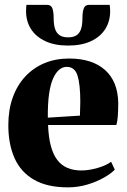

<svg xmlns="http://www.w3.org/2000/svg" viewBox="-20 -776 532 807"><path d="M265.5 11.5Q178.5 11.5 123 -20.5Q67.5 -52.5 41.2 -111.2Q15 -170 15 -249.5Q15 -315 33.8 -366.8Q52.5 -418.5 86.8 -455Q121 -491.5 167.5 -510.8Q214 -530 270.5 -530Q367.5 -530 421.5 -481.8Q475.5 -433.5 477 -343Q477 -309 475 -285.8Q473 -262.5 469 -250.5H182Q184 -199.5 193.5 -163.5Q203 -127.5 220.2 -104.5Q237.5 -81.5 263 -70.5Q288.5 -59.5 322 -59.5Q353 -59.5 389.2 -69.8Q425.5 -80 447 -96L462.5 -63Q448 -47.5 417.8 -30Q387.5 -12.5 347.8 -0.5Q308 11.5 265.5 11.5ZM181 -281.5 316 -290Q316.5 -305.5 316.8 -319.2Q317 -333 317.5 -348.5Q317.5 -420.5 306 -457.8Q294.5 -495 260.5 -495Q244 -495 229.5 -483.5Q215 -472 203.5 -446.8Q192 -421.5 186.2 -380.8Q180.5 -340 181 -281.5ZM178 -755.5Q195.5 -755.5 200.5 -740Q205.5 -724.5 205.5 -700Q205.5 -674 211 -656Q216.5 -638 229.8 -628.5Q243 -619 266.5 -619Q289.5 -619 302.8 -628.5Q316 -638 321.2 -656Q326.5 -674 326.5 -700Q326.5 -724.5 331.8 -740Q337 -755.5 354 -755.5H441Q442 -749.5 442.5 -742.8Q443 -736 443 -729.5Q443 -686.5 422.5 -654Q402 -621.5 362.5 -603Q323 -584.5 266 -584.5Q210 -584.5 170.5 -603Q131 -621.5 110.2 -654Q89.5 -686.5 89.5 -729.5Q89.5 -736 90 -742.8Q90.5 -749.5 91 -755.5Z"/></svg>

Font: Merriweather 120pt ExtraBold
Style: Regular
Weight: 800
Version: Version 2.100